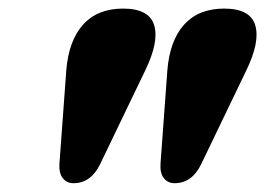

<svg xmlns="http://www.w3.org/2000/svg" viewBox="-20 -806 603 436"><path d="M147 -390Q131.5 -390 122.5 -401.5Q113.5 -413 115 -434.5L130.5 -646Q136 -714 168.8 -750.2Q201.5 -786.5 259.5 -786.5Q318.5 -786.5 330 -749Q341.5 -711.5 310 -646.5L207.5 -433.5Q186.5 -390 147 -390ZM376.5 -390Q361 -390 352 -401.5Q343 -413 344.5 -434.5L360 -646Q365.5 -714 398.2 -750.2Q431 -786.5 489 -786.5Q548 -786.5 559.5 -749Q571 -711.5 539.5 -646.5L437 -433.5Q416 -390 376.5 -390Z"/></svg>

Font: Fraunces 9pt S000 Black
Style: Italic
Weight: 900
Italic angle: -16°
Version: Version 1.000; ttfautohint (v1.8.3)